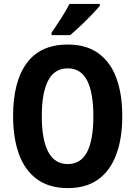

<svg xmlns="http://www.w3.org/2000/svg" viewBox="-20 -953 693 983"><path d="M606 -358Q606 -245 575.5 -162.5Q545 -80 483.5 -35Q422 10 327 10Q232 10 169.5 -35.5Q107 -81 77 -164Q47 -247 47 -359Q47 -535 117 -630Q187 -725 327 -725Q422 -725 484 -680Q546 -635 576 -553Q606 -471 606 -358ZM194 -358Q194 -238 227 -175.5Q260 -113 326 -113Q394 -113 426 -175Q458 -237 458 -358Q458 -479 426 -541Q394 -603 327 -603Q259 -603 226.5 -540.5Q194 -478 194 -358ZM491 -923Q476 -905 449 -877Q422 -849 392.5 -821Q363 -793 339 -773H244V-786Q269 -822 294 -861Q319 -900 336 -933H491Z"/></svg>

Font: Noto Sans Lao Condensed
Style: Bold
Weight: 700
Width: 3
Designer: Monotype Design Team
Foundry: Monotype Imaging Inc.
Version: Version 2.003; ttfautohint (v1.8.4.7-5d5b)